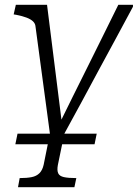

<svg xmlns="http://www.w3.org/2000/svg" viewBox="-20 -557 577 800"><path d="M44 44 53 0H383L374 44ZM188 0H248L221 131Q217 153 222.5 165Q228 177 246.5 181Q265 185 296 185H298L290 223H55L62 185H64Q92 185 112 181Q132 177 144.5 164.5Q157 152 162 129ZM176 -537 241 -19 219 -24Q251 -90 283.5 -155Q316 -220 347.5 -283.5Q379 -347 410.5 -410.5Q442 -474 473 -537H534V-529Q499 -463 463 -397Q427 -331 391.5 -265Q356 -199 320.5 -133Q285 -67 248 0H188L128 -446Q127 -459 117.5 -468Q108 -477 91 -483.5Q74 -490 49 -495L37 -497L46 -537Z"/></svg>

Font: Roboto Serif ExtraLight
Style: Italic
Weight: 250
Italic angle: -10°
Designer: Greg Gazdowicz
Foundry: Commercial Type
Version: Version 1.008